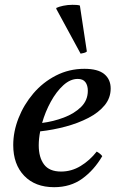

<svg xmlns="http://www.w3.org/2000/svg" viewBox="-20 -766 486 798"><path d="M440 -398Q440 -359 415 -328.5Q390 -298 347.5 -276Q305 -254 253 -240Q201 -226 147 -220Q141 -189 141 -162Q141 -112 163 -82.5Q185 -53 234 -53Q277 -53 315 -76Q353 -99 382 -136Q398 -127 405 -117Q371 -59 322 -23.5Q273 12 205 12Q126 12 80.5 -35.5Q35 -83 35 -163Q35 -219 57 -275Q79 -331 118.5 -377.5Q158 -424 212.5 -452Q267 -480 331 -480Q387 -480 413.5 -458Q440 -436 440 -398ZM155 -255Q202 -261 245.5 -277.5Q289 -294 317 -321.5Q345 -349 345 -389Q345 -411 335 -424.5Q325 -438 303 -438Q272 -438 243 -411.5Q214 -385 191 -343Q168 -301 155 -255ZM214 -729V-733Q224 -738 242.5 -742Q261 -746 281 -746Q289 -746 297.5 -745.5Q306 -745 312 -743L341 -552Q337 -548 329 -546Q321 -544 315 -543Z"/></svg>

Font: Tiro Kannada
Style: Italic
Weight: 400
Italic angle: -11°
Designer: Kannada: John Hudson & Fiona Ross, assisted by Kaja Sojewska. Latin: John Hudson with Paul Hanslow, assisted by Kaja Soj
Foundry: Tiro Typeworks Ltd.
Version: Version 1.52